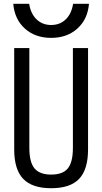

<svg xmlns="http://www.w3.org/2000/svg" viewBox="-20 -984 540 1014"><path d="M250 10Q150 10 102.5 -39.5Q55 -89 55 -195V-730H135V-203Q135 -128 162 -95Q189 -62 250 -62Q312 -62 338.5 -95Q365 -128 365 -203V-730H445V-195Q445 -89 398 -39.5Q351 10 250 10ZM250 -784Q166 -784 111.5 -833Q57 -882 50 -964H134Q142 -912 173 -882Q204 -852 250 -852Q297 -852 327.5 -882Q358 -912 366 -964H450Q443 -882 388.5 -833Q334 -784 250 -784Z"/></svg>

Font: M PLUS Code Latin
Style: Regular
Weight: 400
Designer: Coji Morishita
Foundry: UNDERFOREST DESIGN
Version: Version 1.002; ttfautohint (v1.8.3)